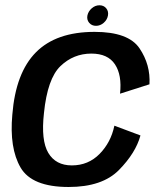

<svg xmlns="http://www.w3.org/2000/svg" viewBox="-20 -722 630 747"><path d="M247 5.5Q378 5.5 443 -60.8Q508 -127 526.5 -195L425 -233Q411.5 -168 367.5 -123.2Q323.5 -78.5 259.5 -78.5Q197 -78.5 168 -127Q139 -175.5 151 -282Q164.5 -416 215.2 -464.8Q266 -513.5 335.5 -513.5Q399.5 -513.5 427.2 -471.8Q455 -430 447 -357.5L561.5 -394Q566 -470 522.8 -534Q479.5 -598 348 -598Q198.5 -598 119.8 -518.5Q41 -439 28 -276.5Q16 -146 60 -70.2Q104 5.5 247 5.5ZM353.5 -621.5Q370 -621.5 383.5 -633.2Q397 -645 400 -661.5Q403 -678 393.2 -689.8Q383.5 -701.5 367 -701.5Q350.5 -701.5 337 -689.8Q323.5 -678 320 -661.5Q317 -645 327 -633.2Q337 -621.5 353.5 -621.5Z"/></svg>

Font: Anybody UltraCondensed Thin Medium
Style: Italic
Weight: 500
Italic angle: -10°
Version: Version 1.111